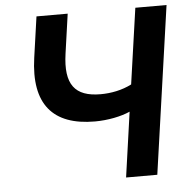

<svg xmlns="http://www.w3.org/2000/svg" viewBox="-52 -769 795 820"><g transform="rotate(-5 346.0 -359.5)"><path d="M589.4 0 691.9 -718.8H558.1L511.7 -394C470.7 -373 423.3 -363.8 378.4 -363.8C268.6 -363.8 225.1 -418 244.1 -549.8L268.1 -718.8H134.3L109.4 -543.9C81.1 -346.2 164.1 -250 344.2 -250C399.4 -250 457.5 -261.7 495.1 -278.8L455.6 0Z"/></g></svg>

Font: Winston SemiBold
Style: Italic
Weight: 600
Italic angle: -8.13011°
Designer: Vernon Adams, Kim Jin-seong, David Berlow, Cristiano Sobral
Foundry: The Winston Project Authors
Version: Version 3.004